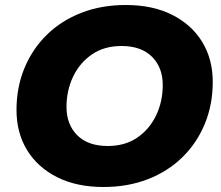

<svg xmlns="http://www.w3.org/2000/svg" viewBox="-20 -734 885 768"><path d="M394 14Q286 14 208 -25.5Q130 -65 88 -134Q46 -203 46 -294Q46 -385 78 -462Q110 -539 168 -595.5Q226 -652 306 -683Q386 -714 483 -714Q591 -714 669 -674.5Q747 -635 789 -566Q831 -497 831 -406Q831 -315 799 -238Q767 -161 709 -104.5Q651 -48 571 -17Q491 14 394 14ZM411 -150Q480 -150 529 -183.5Q578 -217 604.5 -272.5Q631 -328 631 -394Q631 -464 588 -507Q545 -550 466 -550Q397 -550 348 -516.5Q299 -483 272.5 -427.5Q246 -372 246 -306Q246 -236 289 -193Q332 -150 411 -150Z"/></svg>

Font: Montserrat ExtraBold
Style: Italic
Weight: 800
Italic angle: -11.3°
Designer: Julieta Ulanovsky
Foundry: Julieta Ulanovsky
Version: Version 9.000; ttfautohint (v1.8.4.7-5d5b)